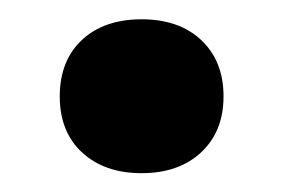

<svg xmlns="http://www.w3.org/2000/svg" viewBox="-20 -382 302 204"><path d="M43.5 -279.5Q43.5 -317.5 67 -339.5Q90.5 -361.5 130.5 -361.5Q170.5 -361.5 194 -339.2Q217.5 -317 217.5 -279.5Q217.5 -242.5 193.8 -220.2Q170 -198 130.5 -198Q91 -198 67.2 -220Q43.5 -242 43.5 -279.5Z"/></svg>

Font: Encode Sans SemiBold
Style: Regular
Weight: 600
Designer: Multiple Designers
Foundry: Impallari Type
Version: Version 2.000